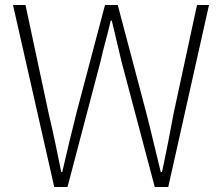

<svg xmlns="http://www.w3.org/2000/svg" viewBox="-20 -748 889 768"><path d="M197 0 32 -728H82L174 -297Q188 -238 200.5 -179Q213 -120 225 -60H229Q243 -120 257 -179Q271 -238 286 -297L400 -728H451L565 -297Q580 -239 594 -179.5Q608 -120 623 -60H628Q641 -120 652.5 -179Q664 -238 675 -297L768 -728H816L653 0H599L466 -502Q456 -546 446.5 -584.5Q437 -623 427 -666H423Q413 -623 402.5 -584.5Q392 -546 382 -502L250 0Z"/></svg>

Font: Noto Sans JP ExtraLight
Style: Regular
Weight: 250
Designer: Ryoko NISHIZUKA  (kana, bopomofo & ideographs); Paul D. Hunt (Latin, Greek & Cyrillic); Sandoll Communications , Soo-you
Foundry: Adobe
Version: Version 2.004-H2;hotconv 1.0.118;makeotfexe 2.5.65603